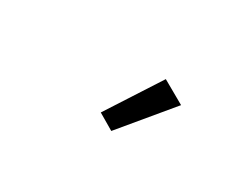

<svg xmlns="http://www.w3.org/2000/svg" viewBox="-36 -945 673 525"><g transform="rotate(30 300.0 -682.5)"><path d="M450.3 -740.4 378.6 -781.2 270.2 -613.3 320.3 -583.8Z"/></g></svg>

Font: Margiela Mono Italic Text It
Style: Regular
Weight: 400
Designer: Mike Abbink, Paul van der Laan, Pieter van Rosmalen
Foundry: Bold Monday
Version: Version 2.003 2021